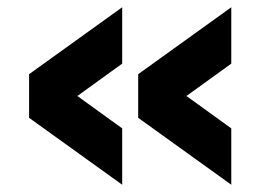

<svg xmlns="http://www.w3.org/2000/svg" viewBox="-20 -554 716 528"><path d="M616 -46 360 -230V-350L616 -534V-379L429 -244V-336L616 -201ZM316 -46 60 -230V-350L316 -534V-379L129 -244V-336L316 -201Z"/></svg>

Font: Murecho Thin Black
Style: Regular
Weight: 900
Version: Version 1.010